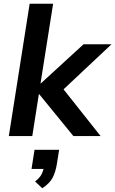

<svg xmlns="http://www.w3.org/2000/svg" viewBox="-20 -725 614 1023"><path d="M27 0 138 -705H263L196 -281H198L425 -489H574L294 -226V-280L516 0H371L189 -223H187L152 0ZM205 278 167 242Q192 222 201.5 203.5Q211 185 215 160L239 175H148L164 73H295L283 149Q276 192 260 222.5Q244 253 205 278Z"/></svg>

Font: Nunito Sans 12pt ExtraLight
Style: Italic
Weight: 200
Italic angle: -9°
Designer: Vernon Adams
Foundry: Vernon Adams
Version: Version 3.101;gftools[0.9.27]